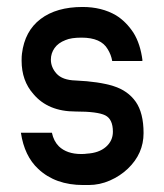

<svg xmlns="http://www.w3.org/2000/svg" viewBox="-20 -526 472 551"><path d="M289 -385Q270 -418 214 -418Q184 -418 168 -411Q147 -403 136.5 -388Q126 -373 126 -355Q126 -333 142 -315Q159 -296 197 -295Q264 -292 305.5 -279Q347 -266 369.5 -234Q392 -202 392 -144Q392 -85 347 -42Q325 -21 295.5 -8Q266 5 234 5H219Q139 5 90 -41Q50 -78 40 -145H129Q134 -121 149 -106Q172 -84 213 -84Q224 -84 229 -85Q264 -87 284 -104.5Q304 -122 304 -148Q304 -184 282 -195Q260 -206 197 -206Q118 -206 76 -256Q42 -294 42 -352Q42 -365 43 -372Q51 -437 96.5 -471.5Q142 -506 217 -506Q272 -506 313 -482Q342 -464 363 -432Q383 -400 389 -352L387 -351H302Q299 -369 289 -385Z"/></svg>

Font: Sulphur Point
Style: Bold
Weight: 700
Designer: Noponies / Dale Sattler
Foundry: Noponies
Version: Version 1.000; ttfautohint (v1.8)